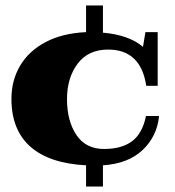

<svg xmlns="http://www.w3.org/2000/svg" viewBox="-20 -598 644 705"><path d="M358 9V87H296V9Q161 2 91.5 -59.5Q22 -121 22 -235Q22 -303 54 -357Q86 -411 147.5 -443.5Q209 -476 296 -480V-578H358V-478Q453 -470 505 -426L514 -480H559V-283H517Q497 -416 377 -416Q304 -416 265 -364Q226 -312 226 -234Q226 -154 260.5 -102.5Q295 -51 362 -51Q427 -51 465 -79.5Q503 -108 516 -172H564Q557 -98 504 -47.5Q451 3 358 9Z"/></svg>

Font: Taviraj Black
Style: Regular
Weight: 900
Designer: Katatrad Team
Foundry: CadsonDemak
Version: Version 1.030